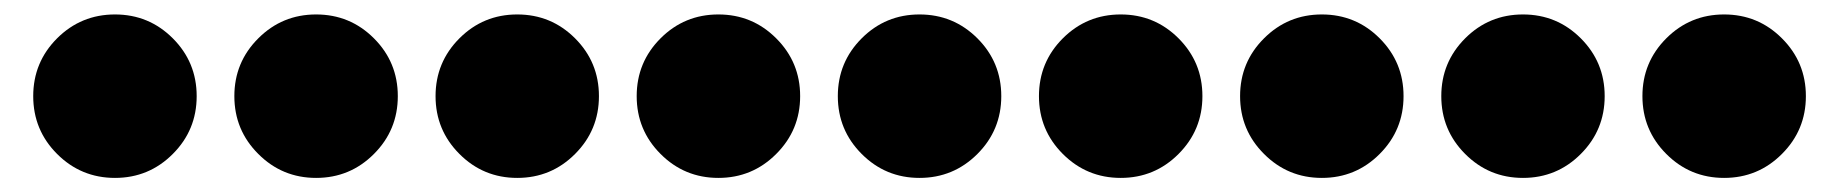

<svg xmlns="http://www.w3.org/2000/svg" viewBox="-20 -361 2557 267"><path d="M220.3 -307.7Q253.5 -274.5 253.5 -227.3Q253.5 -180.1 220.3 -146.9Q187.1 -113.6 139.9 -113.6Q92.7 -113.6 59.4 -146.9Q26.2 -180.1 26.2 -227.3Q26.2 -274.5 59.4 -307.7Q92.7 -340.9 139.9 -340.9Q187.1 -340.9 220.3 -307.7Z M500 -307.7Q533.2 -274.5 533.2 -227.3Q533.2 -180.1 500 -146.9Q466.8 -113.6 419.6 -113.6Q372.4 -113.6 339.2 -146.9Q305.9 -180.1 305.9 -227.3Q305.9 -274.5 339.2 -307.7Q372.4 -340.9 419.6 -340.9Q466.8 -340.9 500 -307.7Z M779.7 -307.7Q812.9 -274.5 812.9 -227.3Q812.9 -180.1 779.7 -146.9Q746.5 -113.6 699.3 -113.6Q652.1 -113.6 618.9 -146.9Q585.7 -180.1 585.7 -227.3Q585.7 -274.5 618.9 -307.7Q652.1 -340.9 699.3 -340.9Q746.5 -340.9 779.7 -307.7Z M1059.4 -307.7Q1092.7 -274.5 1092.7 -227.3Q1092.7 -180.1 1059.4 -146.9Q1026.2 -113.6 979 -113.6Q931.8 -113.6 898.6 -146.9Q865.4 -180.1 865.4 -227.3Q865.4 -274.5 898.6 -307.7Q931.8 -340.9 979 -340.9Q1026.2 -340.9 1059.4 -307.7Z M1339.2 -307.7Q1372.4 -274.5 1372.4 -227.3Q1372.4 -180.1 1339.2 -146.9Q1305.9 -113.6 1258.7 -113.6Q1211.5 -113.6 1178.3 -146.9Q1145.1 -180.1 1145.1 -227.3Q1145.1 -274.5 1178.3 -307.7Q1211.5 -340.9 1258.7 -340.9Q1305.9 -340.9 1339.2 -307.7Z M1618.9 -307.7Q1652.1 -274.5 1652.1 -227.3Q1652.1 -180.1 1618.9 -146.9Q1585.7 -113.6 1538.5 -113.6Q1491.3 -113.6 1458 -146.9Q1424.8 -180.1 1424.8 -227.3Q1424.8 -274.5 1458 -307.7Q1491.3 -340.9 1538.5 -340.9Q1585.7 -340.9 1618.9 -307.7Z M1898.6 -307.7Q1931.8 -274.5 1931.8 -227.3Q1931.8 -180.1 1898.6 -146.9Q1865.4 -113.6 1818.2 -113.6Q1771 -113.6 1737.8 -146.9Q1704.5 -180.1 1704.5 -227.3Q1704.5 -274.5 1737.8 -307.7Q1771 -340.9 1818.2 -340.9Q1865.4 -340.9 1898.6 -307.7Z M2178.3 -307.7Q2211.5 -274.5 2211.5 -227.3Q2211.5 -180.1 2178.3 -146.9Q2145.1 -113.6 2097.9 -113.6Q2050.7 -113.6 2017.5 -146.9Q1984.3 -180.1 1984.3 -227.3Q1984.3 -274.5 2017.5 -307.7Q2050.7 -340.9 2097.9 -340.9Q2145.1 -340.9 2178.3 -307.7Z M2458 -307.7Q2491.3 -274.5 2491.3 -227.3Q2491.3 -180.1 2458 -146.9Q2424.8 -113.6 2377.6 -113.6Q2330.4 -113.6 2297.2 -146.9Q2264 -180.1 2264 -227.3Q2264 -274.5 2297.2 -307.7Q2330.4 -340.9 2377.6 -340.9Q2424.8 -340.9 2458 -307.7Z"/></svg>

Font: FoglihtenBPS01
Style: Regular
Weight: 500
Version: Version 0.75